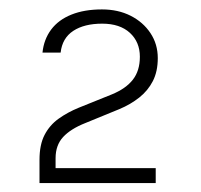

<svg xmlns="http://www.w3.org/2000/svg" viewBox="-20 -648 437 418"><path d="M66 -249.5V-300Q66 -333 77 -354.2Q88 -375.5 107.5 -389.5Q127 -403.5 151.5 -413.5L223.5 -442.5Q254 -455 269.2 -474.5Q284.5 -494 284.5 -524.5Q284.5 -556.5 262.8 -576.5Q241 -596.5 202.5 -596.5Q163.5 -596.5 139.5 -580.8Q115.5 -565 112 -533.5H72.5Q75.5 -562.5 91.5 -583.8Q107.5 -605 135.5 -616.2Q163.5 -627.5 202 -627.5Q237 -627.5 264.2 -613.8Q291.5 -600 307.5 -576Q323.5 -552 323.5 -521.5Q323.5 -492.5 312.8 -471.5Q302 -450.5 283 -435.5Q264 -420.5 240 -410.5L165.5 -380Q134 -367.5 117.5 -349.8Q101 -332 101 -303.5V-282H319V-249.5Z"/></svg>

Font: Karla Light
Style: Regular
Weight: 300
Designer: Jonathan Pinhorn
Version: Version 2.004;gftools[0.9.33]